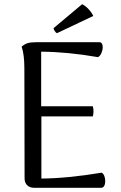

<svg xmlns="http://www.w3.org/2000/svg" viewBox="-20 -894 577 914"><path d="M481 -32Q481 -18 476 -9Q471 0 461 0H143Q122 0 109.5 -12Q97 -24 97 -45L96 -569Q96 -634 83 -672Q97 -684 111.5 -688.5Q126 -693 152 -693H454Q461 -693 465 -686.5Q469 -680 469 -670Q469 -656 462.5 -641Q456 -626 446 -622Q303 -647 176 -648V-388H422Q425 -376 425 -364Q425 -352 422 -340H177V-44Q302 -45 464 -72Q472 -68 476.5 -56.5Q481 -45 481 -32ZM251 -736Q246 -738 240.5 -746.5Q235 -755 235 -760L371 -874Q386 -867 401.5 -850.5Q417 -834 424 -818Z"/></svg>

Font: Arima Madurai
Style: Regular
Weight: 400
Designer: Joana Correia and Natanael Gama
Foundry: NDISCOVER
Version: Version 1.020